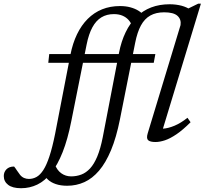

<svg xmlns="http://www.w3.org/2000/svg" viewBox="-195 -740 1081 1014"><path d="M60 -408.5 65 -454.5H625.5L617 -408.5ZM35.5 174.5 93.5 125Q105 158 128.2 174.8Q151.5 191.5 180.5 191.5Q209 191.5 234.2 182Q259.5 172.5 280.8 149.5Q302 126.5 318.8 86.2Q335.5 46 347.5 -14.5L433.5 -461Q445.5 -522.5 468.8 -570.2Q492 -618 525.8 -651Q559.5 -684 603.5 -700.8Q647.5 -717.5 701 -717.5Q718 -717.5 733.8 -715.5Q749.5 -713.5 763.8 -709.8Q778 -706 791 -700Q804 -694 815 -686L776.5 -684L851.5 -720.5H866L665.5 -60.5Q693 -62 727 -76.2Q761 -90.5 795 -118L811.5 -94.5Q771 -54 737.5 -31.2Q704 -8.5 676.5 0.8Q649 10 626 10Q598 10 587.5 0.5Q577 -9 585 -35.5L758.5 -607.5Q763 -637.5 742.5 -656.2Q722 -675 672 -675Q629 -675 598.8 -658Q568.5 -641 549.2 -605.5Q530 -570 519 -514.5L438.5 -110Q419.5 -14.5 391.5 52.8Q363.5 120 328 161.5Q292.5 203 250.2 222Q208 241 160 241Q125.5 241 99.8 232.2Q74 223.5 57.8 208.2Q41.5 193 35.5 174.5ZM181.5 -100Q162.5 -4 135.8 63.5Q109 131 75.5 173.2Q42 215.5 2 234.8Q-38 254 -83.5 254Q-129 254 -152 236.2Q-175 218.5 -175 189.5Q-175 168.5 -160.8 154Q-146.5 139.5 -120.5 139.5Q-113 148.5 -105.8 160Q-98.5 171.5 -89 183.5Q-79.5 195 -67.5 200Q-55.5 205 -42.5 205Q-21 205 -2 194.5Q17 184 34 157.8Q51 131.5 66.2 85.2Q81.5 39 96 -33L177 -451.5Q189 -512 212 -559.5Q235 -607 268.2 -640.2Q301.5 -673.5 344.2 -690.8Q387 -708 438.5 -708Q469.5 -708 494 -701.2Q518.5 -694.5 536.5 -683.2Q554.5 -672 565 -658L504 -599.5Q497 -620 483.8 -634.8Q470.5 -649.5 451.2 -657.5Q432 -665.5 406.5 -665.5Q368.5 -665.5 340.2 -648.2Q312 -631 292.8 -595.5Q273.5 -560 262.5 -505Z"/></svg>

Font: Newsreader
Style: Italic
Weight: 400
Italic angle: -17°
Designer: Hugues Gentile
Foundry: Production Type
Version: Version 1.003